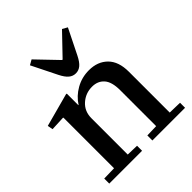

<svg xmlns="http://www.w3.org/2000/svg" viewBox="-218 -941 1080 1080"><g transform="rotate(-45 322.0 -401.5)"><path d="M211 -528 215 -526V-435H217Q244 -478 291.5 -505Q339 -532 396 -532Q465 -532 507 -490Q549 -448 549 -367V-42L629 -40V0H369V-40L441 -42V-328Q441 -394 414.5 -424Q388 -454 343 -454Q291 -454 253 -420Q215 -386 215 -331V-42L287 -40V0H26V-40L106 -42V-444L104 -446L17 -442L11 -474ZM181 -786 211 -803 330 -679H334L453 -803L483 -786L408 -635Q391 -601 373 -586Q355 -571 332 -571Q309 -571 291 -586Q273 -601 256 -635Z"/></g></svg>

Font: Minipax
Style: Bold
Weight: 500
Designer: Raphaël Ronot, Igor Stepanchenko (Cyrillic)
Foundry: steppetype
Version: Version 1.002